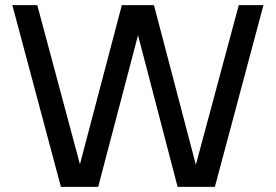

<svg xmlns="http://www.w3.org/2000/svg" viewBox="-20 -727 1073 747"><path d="M909 -707H1005L816 0H671L517 -590L362 0H217L28 -707H125L291 -88L454 -707H579L742 -86Z"/></svg>

Font: Telex
Style: Regular
Weight: 400
Designer: Andres Torresi
Foundry: Andres Torresi
Version: Version 1.100